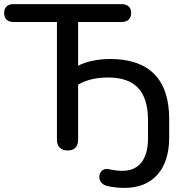

<svg xmlns="http://www.w3.org/2000/svg" viewBox="-23 -725 898 934"><path d="M584 189C716 189 800 103 800 -55V-146C800 -342 700 -438 513 -438C453 -438 392 -425 357 -405V-618H569C598 -618 615 -634 615 -662C615 -689 598 -705 569 -705H42C14 -705 -3 -689 -3 -662C-3 -634 14 -618 42 -618H254V-46C254 -12 273 7 306 7C340 7 357 -12 357 -46V-313C397 -337 446 -348 503 -348C631 -348 697 -284 697 -140V-51C697 52 651 106 573 106C549 106 529 103 507 98C457 86 439 161 493 178C519 186 554 189 584 189Z"/></svg>

Font: Nunito SemiBold
Style: Regular
Weight: 600
Designer: Vernon Adams
Foundry: Vernon Adams
Version: Version 3.602